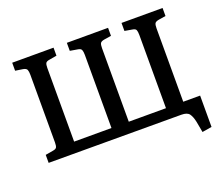

<svg xmlns="http://www.w3.org/2000/svg" viewBox="-136 -903 1459 1261"><g transform="rotate(-20 593.5 -272.5)"><path d="M1077 155 1063 79Q1055 41 1040.5 21Q1026 1 985 1L58 0V-56L110 -65Q132 -68 137.5 -78Q143 -88 143 -112V-585Q143 -608 138 -620Q133 -632 111 -636L58 -644V-700H347V-644L295 -635Q274 -632 268.5 -622Q263 -612 263 -588V-74H524V-585Q524 -608 519 -620Q514 -632 493 -635L440 -644V-700H728V-644L677 -636Q656 -632 650.5 -622Q645 -612 645 -588V-74H905V-585Q905 -608 900.5 -620Q896 -632 874 -635L822 -644V-700H1109V-644L1059 -636Q1037 -632 1031.5 -622Q1026 -612 1026 -588V-75H1144V144Z"/></g></svg>

Font: Literata Medium
Style: Regular
Weight: 500
Designer: Latin by Veronika Burian and Jose Scaglione. Greek by Irene Vlachou. Cyrillic by Vera Evstafieva.
Foundry: TypeTogether
Version: Version 3.103; ttfautohint (v1.8.4.7-5d5b);gftools[0.9.29]